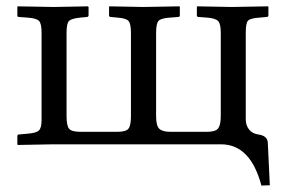

<svg xmlns="http://www.w3.org/2000/svg" viewBox="-20 -451 892 600"><path d="M748 -349.1V-78.1Q748 -59.1 758.5 -46.1Q769 -33.2 787.1 -30.8Q815.9 -26.9 816.9 -4.9L823.2 127.9L796.9 128.9Q762.7 0 670.9 0H145L35.2 2L34.2 0V-24.9Q34.2 -30.8 39.1 -30.8L65.9 -33.2Q92.8 -35.2 101.3 -43Q109.9 -50.8 109.9 -76.2V-349.1Q109.9 -377 102.1 -385.5Q94.2 -394 65.9 -396L39.1 -397.9Q34.2 -397.9 34.2 -402.8V-429.2L35.2 -431.2L147.9 -429.2L254.9 -431.2L256.8 -429.2V-403.8Q256.8 -397.9 251 -397.9L231 -396Q203.1 -393.1 195.6 -385.5Q188 -377.9 188 -349.1V-87.9Q188 -58.1 196 -48.6Q204.1 -39.1 231 -39.1H347.2Q374 -39.1 381.6 -49.1Q389.2 -59.1 389.2 -87.9V-348.1Q389.2 -377 381.6 -385.5Q374 -394 347.2 -396L326.2 -397.9Q321.3 -397.9 320.8 -402.8V-429.2L321.8 -431.2L428.2 -429.2L541 -431.2L542 -429.2V-402.8Q542 -397.9 536.1 -397.9L511.2 -396Q483.4 -394 475.6 -386Q467.8 -377.9 467.8 -348.1V-87.9Q467.8 -58.1 477.8 -48.6Q487.8 -39.1 512.2 -39.1H627Q653.8 -39.1 661.9 -50Q669.9 -61 669.9 -88.9V-349.1Q669.9 -377 661.4 -385.5Q652.8 -394 627 -396L601.1 -397.9Q595.2 -397.9 595.2 -402.8V-429.2L596.2 -431.2L704.1 -429.2L817.9 -431.2L818.8 -429.2V-403.8Q818.8 -397.9 813 -397.9L791 -396Q762.2 -394 755.1 -386.5Q748 -378.9 748 -349.1Z"/></svg>

Font: Linux Libertine Capitals
Style: Small Caps
Weight: 400
Designer: Philipp H. Poll
Foundry: Philipp H. Poll
Version: Version 5.1.3